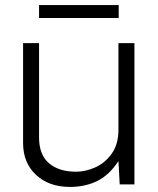

<svg xmlns="http://www.w3.org/2000/svg" viewBox="-20 -727 621 757"><path d="M256 10Q173 10 122 -37.5Q71 -85 71 -163V-557H134V-185Q134 -117 173 -83.5Q212 -50 280 -50Q318 -50 356.5 -67.5Q395 -85 421 -122Q447 -159 447 -215V-557H510V0H452L447 -92Q412 -38 364.5 -14Q317 10 256 10ZM134 -656V-707H448V-656Z"/></svg>

Font: BDO Grotesk Light
Style: Regular
Weight: 300
Designer: Deni Anggara
Foundry: Lokal Container
Version: Version 2.000